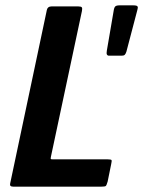

<svg xmlns="http://www.w3.org/2000/svg" viewBox="-20 -697 535 717"><path d="M29 0Q15 0 18 -12L155 -660Q158 -673 172 -673H273Q283 -673 285.5 -669.5Q288 -666 286 -656L170 -111Q169 -105 169.5 -103.5Q170 -102 177 -102H381Q395 -102 396.5 -99Q398 -96 395 -83L382 -19Q378 -5 375 -2.5Q372 0 359 0ZM387 -489Q382 -489 379.5 -493Q377 -497 379 -508L404 -654Q406 -669 410.5 -673Q415 -677 426 -677H478Q491 -677 493.5 -673Q496 -669 493 -660L452 -504Q449 -495 445.5 -492Q442 -489 434 -489Z"/></svg>

Font: Glory Thin
Style: Bold Italic
Weight: 700
Italic angle: -12°
Version: Version 1.011